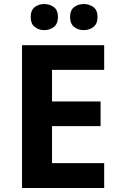

<svg xmlns="http://www.w3.org/2000/svg" viewBox="-20 -940 600 960"><path d="M500.9 0H90.1V-714H500.9V-590.7H240.1V-432.7H482.9V-309.4H240.1V-124.2H500.9ZM133.5 -854.1Q133.5 -889 153.4 -904.4Q173.3 -919.8 201.1 -919.8Q228.9 -919.8 249.4 -904.5Q269.8 -889.2 269.8 -854.5Q269.8 -821.2 249.4 -805.3Q228.9 -789.3 201.1 -789.3Q173.3 -789.3 153.4 -805.5Q133.5 -821.7 133.5 -854.1ZM330.4 -854.1Q330.4 -889 350.4 -904.4Q370.5 -919.8 398.7 -919.8Q426.9 -919.8 447.2 -904.5Q467.6 -889.2 467.6 -854.5Q467.6 -821.2 447.2 -805.3Q426.9 -789.3 398.7 -789.3Q370.5 -789.3 350.4 -805.5Q330.4 -821.7 330.4 -854.1Z"/></svg>

Font: Noto Sans Hebrew
Style: Regular
Weight: 400
Designer: Monotype Design Team
Foundry: Monotype Imaging Inc.
Version: Version 2.003;January 10, 2023;FontCreator 14.0.0.2877 64-bi